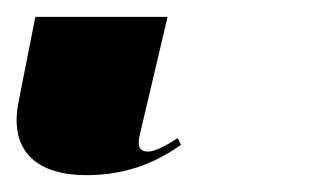

<svg xmlns="http://www.w3.org/2000/svg" viewBox="-37 32 372 228"><path d="M65 240C99 240 137 233 178 204L174 196C157 207 146 212 139 212C128 212 126 205 129 192L162 52H5L-15 153C-27 214 10 240 65 240Z"/></svg>

Font: Noto Serif Display SemiCondensed ExtraBold
Style: Italic
Weight: 800
Width: 4
Italic angle: -12°
Designer: Monotype Design Team
Foundry: Monotype Imaging Inc.
Version: Version 2.009